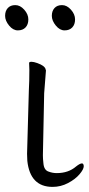

<svg xmlns="http://www.w3.org/2000/svg" viewBox="-22 -721 348 752"><path d="M261 -613.5Q250 -602 231 -602Q212 -602 196.5 -621Q181 -640 181 -659Q181 -678 191.5 -689.5Q202 -701 221 -701Q240 -701 256 -683Q272 -665 272 -645Q272 -625 261 -613.5ZM78 -613.5Q67 -602 48 -602Q29 -602 13.5 -621Q-2 -640 -2 -659Q-2 -678 8.5 -689.5Q19 -701 38 -701Q57 -701 73 -683Q89 -665 89 -645Q89 -625 78 -613.5ZM92 -475Q93 -479 101.5 -479Q110 -479 124 -474Q155 -463 157 -448L158 -445Q151 -356 151 -356Q146 -120 146 -113Q146 -99 148 -82Q150 -55 168 -49Q184 -43 200 -43Q246 -43 276 -69Q291 -81 299 -81Q305 -81 306 -71Q306 -70 306 -70Q306 -58 289.5 -38.5Q273 -19 244.5 -4Q216 11 184 11Q96 11 85 -91Q84 -107 84 -118.5Q84 -130 91 -367Q93 -402 93 -447Q93 -458 92 -475Z"/></svg>

Font: Moon Stars Kai T Light
Style: Regular
Weight: 300
Designer: GuiWonder
Version: Version 1.101